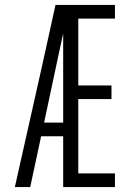

<svg xmlns="http://www.w3.org/2000/svg" viewBox="-20 -755 540 775"><path d="M40 0 150 -490 204 -735H444V-680H296V-410H430V-355H296V-55H444V0H235V-205H146L102 0ZM158 -260H235V-620Q228 -588 221 -555.5Q214 -523 207 -490Z"/></svg>

Font: Iosevka SS04 Light
Style: Regular
Weight: 300
Monospace: yes
Designer: Belleve Invis
Foundry: Belleve Invis
Version: Version 19.0.0; ttfautohint (v1.8.4)